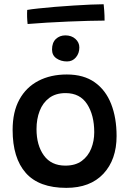

<svg xmlns="http://www.w3.org/2000/svg" viewBox="-20 -894 626 928"><path d="M300.5 14Q168.5 14 104.8 -58Q41 -130 41 -266Q41 -353.5 73.8 -413Q106.5 -472.5 165.5 -503.2Q224.5 -534 303 -534Q384.5 -534 437.8 -496.2Q491 -458.5 517.2 -391.5Q543.5 -324.5 543.5 -236.5Q543.5 -122.5 479.8 -54.2Q416 14 300.5 14ZM296 -93.5Q344.5 -93.5 375.2 -116.2Q406 -139 420.8 -175.8Q435.5 -212.5 435.5 -255Q435.5 -337.5 401 -390.8Q366.5 -444 297 -444Q249.5 -444 218.2 -420.8Q187 -397.5 171.8 -358.2Q156.5 -319 156.5 -270Q156.5 -192 192 -142.8Q227.5 -93.5 296 -93.5ZM296 -723Q325.5 -723 344.5 -706Q363.5 -689 363.5 -664.5Q363.5 -636.5 347 -616.8Q330.5 -597 304 -597Q274.5 -597 253 -611.8Q231.5 -626.5 231.5 -654.5Q231.5 -688 250 -705.5Q268.5 -723 296 -723ZM485.5 -794.5Q454.5 -794.5 408.2 -793.2Q362 -792 309.2 -789.8Q256.5 -787.5 205.2 -784.5Q154 -781.5 113.5 -778Q111.5 -795 111 -812.5Q110.5 -830 111.5 -846Q130.5 -849.5 166.2 -853.2Q202 -857 246 -860.8Q290 -864.5 334.8 -867.2Q379.5 -870 418.2 -871.8Q457 -873.5 481 -873.5Q482 -865 483.8 -842.2Q485.5 -819.5 485.5 -794.5Z"/></svg>

Font: Grandstander Medium
Style: Regular
Weight: 500
Designer: Tyler Finck
Foundry: Etcetera Type Co
Version: Version 1.200; ttfautohint (v1.8.3)